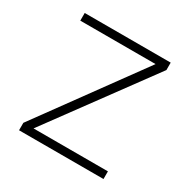

<svg xmlns="http://www.w3.org/2000/svg" viewBox="-128 -646 744 760"><g transform="rotate(30 244.5 -266.0)"><path d="M55 -34 392 -497H48V-532H441V-498L101 -35H441V0H55Z"/></g></svg>

Font: Exo ExtraLight
Style: Regular
Weight: 275
Designer: Natanael Gama
Foundry: Natanael Gama
Version: Version 1.500; ttfautohint (v1.6)